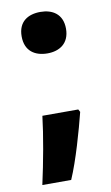

<svg xmlns="http://www.w3.org/2000/svg" viewBox="-81 -600 450 780"><g transform="rotate(-10 144.0 -210.0)"><path d="M51 -472C51 -411 92 -386 143 -386C192 -386 234 -411 234 -472C234 -533 192 -557 143 -557C92 -557 51 -533 51 -472ZM232 -129 226 -140H78C69 -62 49 47 29 137H148C180 64 214 -57 232 -129Z"/></g></svg>

Font: Noto Sans Thai Looped UI Narrow ExtraBold
Style: Regular
Weight: 800
Width: 4
Designer: Cadson Demak Team
Foundry: Cadson Demak Co., Ltd.
Version: Version 1.000